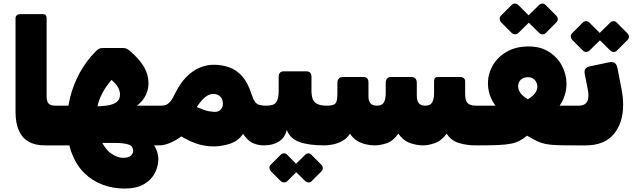

<svg xmlns="http://www.w3.org/2000/svg" viewBox="-20 -832 3663 1112"><path d="M325 10H240Q183 10 145 -12Q107 -34 88.5 -77.5Q70 -121 70 -183V-727Q70 -738 78 -744Q86 -750 96 -750H230Q240 -750 245 -743.5Q250 -737 250 -727V-272Q250 -254 255 -242.5Q260 -231 270.5 -225.5Q281 -220 298 -220H340Q355 -220 355 -205V-20Q355 10 325 10Z M701 260Q635 260 575 238Q515 216 468.5 170.5Q422 125 395 53.5Q368 -18 368 -118Q368 -195 386.5 -269Q405 -343 442 -410.5Q479 -478 533 -533Q543 -543 551.5 -548.5Q560 -554 573 -554H691Q706 -554 715.5 -549Q725 -544 735 -535Q786 -491 813 -446Q840 -401 840 -351Q840 -300 810 -257.5Q780 -215 717 -190L666 -220Q707 -220 748 -220Q789 -220 830.5 -220Q872 -220 913 -220Q921 -220 925.5 -215Q930 -210 930 -202V-29Q930 -13 921 -1.5Q912 10 895 10H857L849 -21Q875 8 886 36Q897 64 897 90Q897 130 877.5 169Q858 208 815 234Q772 260 701 260ZM327 10Q310 10 310 -8V-183Q310 -200 319.5 -210Q329 -220 345 -220H415V10ZM692 82Q725 82 738 69.5Q751 57 751 43Q751 12 721.5 4Q692 -4 654 -4H501V-216H529Q565 -216 598.5 -220.5Q632 -225 653.5 -239.5Q675 -254 675 -284Q675 -314 655 -339Q635 -364 605 -386H642Q619 -364 595 -329.5Q571 -295 555 -252.5Q539 -210 539 -163Q539 -75 564 -21Q589 33 624.5 57.5Q660 82 692 82Z M1217 16Q1190 16 1164.5 11.5Q1139 7 1116 -1Q1093 -9 1071.5 -19.5Q1050 -30 1030 -42Q1013 -29 991.5 -17Q970 -5 946.5 2.5Q923 10 900 10Q885 10 885 -5V-190Q885 -220 915 -220Q930 -220 942 -225Q954 -230 966 -243.5Q978 -257 990 -283Q1021 -347 1058 -385Q1095 -423 1136 -440Q1177 -457 1218 -457Q1263 -457 1305 -443Q1347 -429 1381 -392Q1415 -355 1437 -286Q1446 -258 1456 -243.5Q1466 -229 1482 -224.5Q1498 -220 1524 -220Q1539 -220 1539 -205V-20Q1539 10 1509 10Q1474 10 1444 -3.5Q1414 -17 1388 -57Q1360 -15 1311.5 0.5Q1263 16 1217 16ZM1221 -184Q1244 -183 1257.5 -196.5Q1271 -210 1271 -232Q1271 -248 1264.5 -260.5Q1258 -273 1245.5 -280.5Q1233 -288 1216 -288Q1199 -288 1182.5 -279Q1166 -270 1151 -253.5Q1136 -237 1120 -212Q1143 -202 1159.5 -196Q1176 -190 1190.5 -187.5Q1205 -185 1221 -184Z M1509 10Q1494 10 1494 -5V-190Q1494 -220 1524 -220Q1566 -220 1580 -240Q1594 -260 1594 -307V-386Q1594 -419 1624 -419H1754Q1784 -419 1784 -386V-307Q1784 -280 1790.5 -260.5Q1797 -241 1816.5 -230.5Q1836 -220 1874 -220Q1889 -220 1889 -205V-20Q1889 10 1859 10Q1767 10 1713 -10Q1659 -30 1641 -80Q1630 -34 1595 -12Q1560 10 1509 10ZM1643 218Q1636 225 1625 224.5Q1614 224 1606 217L1548 159Q1541 151 1540.5 140.5Q1540 130 1548 122L1606 64Q1614 56 1625 56Q1636 56 1643 64L1700 122Q1708 130 1708.5 141Q1709 152 1701 160ZM1784 218Q1777 225 1766.5 224.5Q1756 224 1748 217L1689 159Q1682 151 1681.5 140Q1681 129 1689 122L1748 64Q1756 56 1766 56Q1776 56 1783 64L1841 122Q1849 130 1849.5 141Q1850 152 1842 160Z M2150 10Q2127 10 2100 4Q2073 -2 2048.5 -16.5Q2024 -31 2007 -58Q1991 -32 1965 -17Q1939 -2 1911 4Q1883 10 1859 10Q1844 10 1844 -5V-190Q1844 -220 1874 -220Q1912 -220 1923 -233.5Q1934 -247 1934 -287V-352Q1934 -367 1942 -376.5Q1950 -386 1964 -386H2085Q2114 -386 2114 -353V-274Q2114 -248 2125.5 -234Q2137 -220 2164 -220Q2191 -220 2202.5 -238Q2214 -256 2214 -292V-353Q2214 -368 2222 -377Q2230 -386 2244 -386H2364Q2378 -386 2386 -377Q2394 -368 2394 -353V-277Q2394 -249 2405.5 -234.5Q2417 -220 2444 -220Q2471 -220 2482.5 -238Q2494 -256 2494 -292V-362Q2494 -373 2499 -379.5Q2504 -386 2514 -386H2649Q2658 -386 2666 -379.5Q2674 -373 2674 -362V-288Q2674 -250 2688 -235Q2702 -220 2737 -220H2754Q2769 -220 2769 -205V-20Q2769 10 2737 10Q2682 10 2637 -4Q2592 -18 2567 -58Q2536 -16 2498 -3Q2460 10 2430 10Q2396 10 2356.5 -3Q2317 -16 2287 -58Q2256 -14 2218.5 -2Q2181 10 2150 10Z M2744 10Q2724 10 2724 -12V-202Q2724 -211 2730 -215.5Q2736 -220 2744 -220Q2761 -220 2782.5 -220Q2804 -220 2823 -220Q2842 -220 2849 -220Q2835 -240 2825 -261.5Q2815 -283 2810.5 -305Q2806 -327 2806 -349Q2806 -404 2834 -453Q2862 -502 2915 -532.5Q2968 -563 3042 -563Q3111 -563 3160 -531.5Q3209 -500 3235 -450.5Q3261 -401 3261 -346Q3261 -313 3251 -281Q3241 -249 3221 -220Q3231 -220 3241 -220Q3251 -220 3270 -220Q3289 -220 3325 -220Q3333 -220 3339 -214.5Q3345 -209 3345 -200V-29Q3345 10 3304 10Q3242 10 3203.5 8.5Q3165 7 3138.5 1.5Q3112 -4 3088.5 -15.5Q3065 -27 3033 -46Q3010 -28 2989.5 -17Q2969 -6 2940 0Q2911 6 2865 8Q2819 10 2744 10ZM3037 -257Q3065 -274 3078.5 -292Q3092 -310 3092 -329Q3092 -353 3077 -369Q3062 -385 3039 -385Q3012 -385 2996.5 -370.5Q2981 -356 2981 -333Q2981 -313 2993.5 -294.5Q3006 -276 3037 -257ZM2982 -641Q2975 -634 2963.5 -633.5Q2952 -633 2943 -642L2882 -703Q2875 -711 2874 -722Q2873 -733 2882 -742L2943 -803Q2952 -812 2963 -811.5Q2974 -811 2982 -803L3043 -742Q3052 -733 3052.5 -721.5Q3053 -710 3044 -702ZM3141 -641Q3132 -632 3121 -633Q3110 -634 3102 -642L3040 -703Q3032 -711 3032 -722.5Q3032 -734 3040 -742L3102 -803Q3110 -811 3120.5 -811.5Q3131 -812 3140 -803L3201 -742Q3210 -733 3210.5 -722Q3211 -711 3202 -702Z M3315 10Q3308 10 3304 6Q3300 2 3300 -5V-190Q3300 -204 3308 -212Q3316 -220 3330 -220H3332Q3359 -220 3373.5 -234Q3388 -248 3388 -281Q3388 -289 3386.5 -299.5Q3385 -310 3383 -321L3367 -401Q3363 -424 3371 -434Q3379 -444 3397 -448L3507 -471Q3548 -480 3556 -438L3579 -320Q3584 -295 3586.5 -271.5Q3589 -248 3589 -225Q3589 -120 3534.5 -55Q3480 10 3372 10ZM3394 -539Q3387 -532 3375.5 -531.5Q3364 -531 3355 -540L3294 -601Q3287 -609 3286 -620Q3285 -631 3294 -640L3355 -701Q3364 -710 3375 -709.5Q3386 -709 3394 -701L3455 -640Q3464 -631 3464.5 -619.5Q3465 -608 3456 -600ZM3553 -539Q3544 -530 3533 -531Q3522 -532 3514 -540L3452 -601Q3444 -609 3444 -620.5Q3444 -632 3452 -640L3514 -701Q3522 -709 3532.5 -709.5Q3543 -710 3552 -701L3613 -640Q3622 -631 3622.5 -620Q3623 -609 3614 -600Z"/></svg>

Font: Rubik Black
Style: Regular
Weight: 900
Designer: Hubert and Fischer
Foundry: Hubert and Fischer
Version: Version 2.300;gftools[0.9.30]